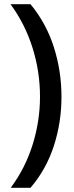

<svg xmlns="http://www.w3.org/2000/svg" viewBox="-20 -734 352 912"><path d="M272 -274Q272 -153 236 -41.5Q200 70 125 158H31Q100 65 135 -47Q170 -159 170 -275Q170 -394 134.5 -507Q99 -620 30 -714H125Q200 -623 236 -509.5Q272 -396 272 -274Z"/></svg>

Font: Noto Sans Medium
Style: Regular
Weight: 500
Designer: Monotype Design Team
Foundry: Monotype Imaging Inc.
Version: Version 2.007